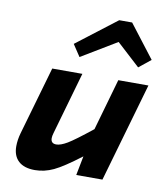

<svg xmlns="http://www.w3.org/2000/svg" viewBox="-85 -829 785 910"><g transform="rotate(10 307.0 -373.5)"><path d="M222.2 -609.9 415 -757.8H477.1L599.1 -599.1L542 -553.2L430.2 -655.8L259.8 -553.2ZM341.8 0 359.9 -92.8Q277.8 -30.3 233.6 -9.5Q189.5 11.2 144 11.2Q92.3 11.2 65.2 -13.7Q38.1 -38.6 38.1 -85Q38.1 -115.7 47.9 -149.9L142.1 -477.1H287.1L201.2 -176.8Q196.8 -162.1 196.8 -151.9Q196.8 -126 223.1 -126Q243.7 -126 275.9 -145Q308.1 -164.1 389.2 -229L460 -477.1H605L467.8 0Z"/></g></svg>

Font: IntelOne Mono Bold
Style: Italic
Weight: 700
Italic angle: -16°
Designer: Fred Shallcrass
Foundry: Frere-Jones Type LLC
Version: Version 1.200;hotconv 1.1.0;makeotfexe 2.6.0;FJTRelease1.2